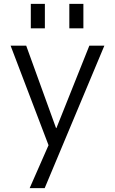

<svg xmlns="http://www.w3.org/2000/svg" viewBox="-20 -757 597 997"><path d="M340 -610V-737H413V-610ZM140 -610V-737H213V-610ZM271 -92H273L444 -520H522L212 220H134L232 -3L35 -520H116Z"/></svg>

Font: Mplus 1p
Style: Regular
Weight: 400
Version: Version 1.061